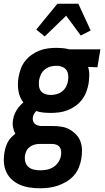

<svg xmlns="http://www.w3.org/2000/svg" viewBox="-43 -784 563 1027"><path d="M171 223Q143 223 116 219Q89 215 65 205Q41 195 21.5 177.5Q2 160 -9 136.5Q-20 113 -22 86Q-24 59 -19 31Q-17 17 -12.5 3Q-8 -11 -1 -24.5Q6 -38 17 -49Q28 -60 39 -69Q30 -85 26.5 -104.5Q23 -124 27 -144Q31 -170 45.5 -194Q60 -218 82 -236Q61 -263 55.5 -298.5Q50 -334 56 -370Q60 -393 68 -415.5Q76 -438 91 -457Q106 -476 126 -490.5Q146 -505 168 -513.5Q190 -522 213 -525Q236 -528 259 -528Q275 -528 291.5 -526.5Q308 -525 324 -521L328 -520H494L478 -424L428 -426Q435 -405 434.5 -382.5Q434 -360 431 -338Q427 -315 418.5 -292.5Q410 -270 395.5 -251Q381 -232 361 -217.5Q341 -203 319 -194.5Q297 -186 274 -183Q251 -180 229 -180Q209 -180 189 -182Q169 -184 151 -190Q144 -183 139 -174.5Q134 -166 133 -157Q131 -147 133.5 -138Q136 -129 142 -123Q148 -117 157 -114Q166 -111 175 -110H237Q261 -110 284.5 -106.5Q308 -103 327.5 -92.5Q347 -82 363 -65.5Q379 -49 387 -28Q395 -7 395.5 17Q396 41 392 65Q388 89 378.5 112.5Q369 136 352 155Q335 174 312.5 187.5Q290 201 266.5 209Q243 217 219 220Q195 223 171 223ZM228 -276Q244 -276 260.5 -280.5Q277 -285 290 -295.5Q303 -306 311 -321.5Q319 -337 321 -353Q323 -367 322 -381Q321 -395 314 -406.5Q307 -418 295 -424Q283 -430 268 -432H256Q241 -432 225.5 -427.5Q210 -423 196.5 -412Q183 -401 176 -386Q169 -371 166 -355Q164 -340 165.5 -324.5Q167 -309 175.5 -297.5Q184 -286 198.5 -281Q213 -276 228 -276ZM172 127Q189 127 207.5 123.5Q226 120 242 110Q258 100 269 83.5Q280 67 283 49Q285 37 284 25Q283 13 277 4Q271 -5 260 -9.5Q249 -14 237 -14H167Q154 -14 141.5 -10.5Q129 -7 117.5 1Q106 9 99.5 21Q93 33 91 46Q88 63 92 80Q96 97 108 108Q120 119 137 123Q154 127 172 127ZM196 -589 151 -626 264 -764H376L442 -621L389 -594L311 -700Z"/></svg>

Font: Iosevka SS18
Style: Bold Italic
Weight: 700
Italic angle: -9°
Monospace: yes
Designer: Belleve Invis
Foundry: Belleve Invis
Version: Version 25.1.1; ttfautohint (v1.8.4)